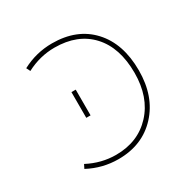

<svg xmlns="http://www.w3.org/2000/svg" viewBox="-128 -648 764 776"><g transform="rotate(-30 253.5 -260.0)"><path d="M181 -200V-320H201V-200ZM80 -43Q143 -10 211 -10Q314 -10 377.5 -78.5Q441 -147 441 -260Q441 -378 380 -444Q319 -510 211 -510Q143 -510 80 -477L71 -495Q137 -530 211 -530Q327 -530 394 -457.5Q461 -385 461 -260Q461 -139 392 -64.5Q323 10 211 10Q137 10 71 -25Z"/></g></svg>

Font: Mplus 1p Thin
Style: Regular
Weight: 250
Version: Version 1.061